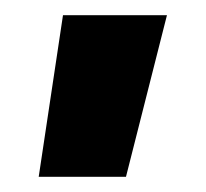

<svg xmlns="http://www.w3.org/2000/svg" viewBox="-20 -113 271 253"><path d="M63 -93H200L146 120H31Z"/></svg>

Font: Kanit SemiBold
Style: Regular
Weight: 600
Designer: Katatrad Team
Foundry: CadsonDemak
Version: Version 1.030